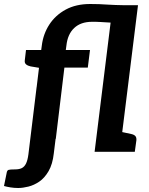

<svg xmlns="http://www.w3.org/2000/svg" viewBox="-70 -759 745 960"><path d="M74 0 125 -420 83 -427Q69 -430 60.5 -437Q52 -444 54 -458L60 -509H136L139 -531Q146 -589 176.5 -636Q207 -683 258.5 -711Q310 -739 381 -739Q427 -739 467 -736Q488 -735 508 -734Q528 -733 549 -733H620L529 0H403L483 -646Q470 -647 457 -647.5Q444 -648 432 -649Q419 -650 408.5 -650Q398 -650 390 -650Q334 -650 301 -619Q268 -588 262 -531L259 -509H380L369 -421H252L209 -65ZM21 181Q1 181 -17.5 178Q-36 175 -50 171L-37 107Q-35 93 -27.5 90.5Q-20 88 5 88Q26 88 39 81.5Q52 75 60 59Q68 43 72 13L113 -323H240L199 8Q193 62 173 96.5Q153 131 126.5 149Q100 167 72 174Q44 181 21 181ZM505 0 530 -101 586 -89Q600 -86 606.5 -79Q613 -72 612 -58L604 0Z"/></svg>

Font: Aleo
Style: Bold Italic
Weight: 700
Italic angle: -7°
Version: Version 2.001;gftools[0.9.29]